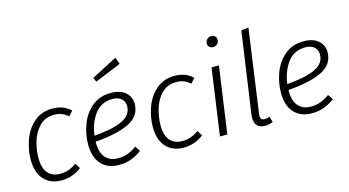

<svg xmlns="http://www.w3.org/2000/svg" viewBox="-85 -1115 2651 1458"><g transform="rotate(-15 1240.5 -386.0)"><path d="M461 -480 428 -443Q405 -464 379 -474.5Q353 -485 319 -485Q249 -485 204.5 -440Q160 -395 140 -328.5Q120 -262 120 -197Q120 -118 154.5 -79Q189 -40 251 -40Q287 -40 317.5 -51Q348 -62 380 -84L405 -43Q334 11 248 11Q160 11 110 -44.5Q60 -100 60 -200Q60 -276 87 -353Q114 -430 172.5 -482Q231 -534 320 -534Q407 -534 461 -480Z M572 -206V-200Q572 -118 607.5 -79Q643 -40 705 -40Q746 -40 780.5 -52.5Q815 -65 853 -92L879 -51Q837 -20 793.5 -4.5Q750 11 701 11Q611 11 561 -44Q511 -99 511 -199Q511 -278 539.5 -355Q568 -432 628.5 -483Q689 -534 778 -534Q851 -534 892 -498.5Q933 -463 933 -408Q933 -312 839 -265.5Q745 -219 572 -206ZM575 -252Q725 -264 799 -300Q873 -336 873 -406Q873 -440 849 -463Q825 -486 778 -486Q688 -486 637.5 -417Q587 -348 575 -252ZM901 -730 695 -645 680 -678 881 -783Z M1421 -480 1388 -443Q1365 -464 1339 -474.5Q1313 -485 1279 -485Q1209 -485 1164.5 -440Q1120 -395 1100 -328.5Q1080 -262 1080 -197Q1080 -118 1114.5 -79Q1149 -40 1211 -40Q1247 -40 1277.5 -51Q1308 -62 1340 -84L1365 -43Q1294 11 1208 11Q1120 11 1070 -44.5Q1020 -100 1020 -200Q1020 -276 1047 -353Q1074 -430 1132.5 -482Q1191 -534 1280 -534Q1367 -534 1421 -480Z M1552 0H1494L1568 -523H1626ZM1580 -707Q1580 -727 1593.5 -740Q1607 -753 1627 -753Q1645 -753 1656 -742.5Q1667 -732 1667 -715Q1667 -695 1653.5 -682Q1640 -669 1620 -669Q1602 -669 1591 -679.5Q1580 -690 1580 -707Z M1825 -88Q1824 -83 1824 -74Q1824 -56 1832 -47.5Q1840 -39 1858 -39Q1872 -39 1896 -47L1909 -3Q1878 11 1848 11Q1809 11 1787.5 -9.5Q1766 -30 1766 -72Q1766 -79 1768 -97L1859 -736L1917 -744Z M2088 -206V-200Q2088 -118 2123.5 -79Q2159 -40 2221 -40Q2262 -40 2296.5 -52.5Q2331 -65 2369 -92L2395 -51Q2353 -20 2309.5 -4.5Q2266 11 2217 11Q2127 11 2077 -44Q2027 -99 2027 -199Q2027 -278 2055.5 -355Q2084 -432 2144.5 -483Q2205 -534 2294 -534Q2367 -534 2408 -498.5Q2449 -463 2449 -408Q2449 -312 2355 -265.5Q2261 -219 2088 -206ZM2091 -252Q2241 -264 2315 -300Q2389 -336 2389 -406Q2389 -440 2365 -463Q2341 -486 2294 -486Q2204 -486 2153.5 -417Q2103 -348 2091 -252Z"/></g></svg>

Font: FiraGO Light
Style: Italic
Weight: 300
Italic angle: -8°
Designer: bBox Type GmbH
Foundry: bBox Type GmbH
Version: Version 1.001